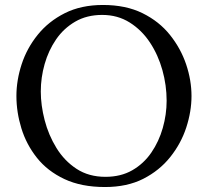

<svg xmlns="http://www.w3.org/2000/svg" viewBox="-20 -736 834 772"><path d="M402 16Q307 16 239 -16Q171 -48 128.5 -101.5Q86 -155 66 -220Q46 -285 46 -350Q46 -413 67 -477.5Q88 -542 131.5 -596Q175 -650 240.5 -683Q306 -716 394 -716Q486 -716 553 -683Q620 -650 663.5 -595.5Q707 -541 728.5 -477Q750 -413 750 -350Q750 -288 729 -223.5Q708 -159 664.5 -104.5Q621 -50 556 -17Q491 16 402 16ZM404 -25Q466 -25 512 -51.5Q558 -78 588.5 -122.5Q619 -167 634.5 -221.5Q650 -276 650 -331Q650 -393 633 -454Q616 -515 583 -565Q550 -615 501.5 -645.5Q453 -676 391 -676Q329 -676 282.5 -649Q236 -622 205.5 -577.5Q175 -533 159.5 -478.5Q144 -424 144 -368Q144 -313 159.5 -253Q175 -193 207 -141Q239 -89 288 -57Q337 -25 404 -25Z"/></svg>

Font: Lora
Style: Regular
Weight: 400
Designer: Olga Karpushina, Alexei Vanyashin (Cyrillic)
Foundry: Cyreal
Version: Version 3.005; ttfautohint (v1.8.4.7-5d5b)